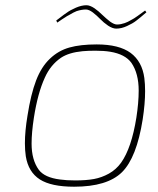

<svg xmlns="http://www.w3.org/2000/svg" viewBox="-20 -705 600 730"><path d="M421.9 -596.2Q408.2 -596.2 391.1 -607.4Q374 -619.1 361.3 -632.3Q348.1 -646 333 -657.7Q317.9 -668.9 306.6 -668.9Q290.5 -668.9 271 -662.6Q261.7 -659.2 241.2 -647Q237.8 -645 235.4 -644Q234.9 -643.6 233.9 -643.1Q231.9 -641.6 228 -639.2Q223.1 -636.2 216.3 -631.8L197.8 -619.1L193.8 -627L208 -637.7Q224.1 -650.4 233.9 -656.7Q247.1 -666.5 268.6 -675.8Q290.5 -685.1 308.6 -685.1Q321.8 -685.1 338.9 -673.8Q355.5 -662.1 369.1 -648.4Q383.3 -634.8 398.4 -623Q414.1 -611.8 424.8 -611.8Q432.1 -611.8 439.9 -613.3Q442.4 -613.8 444.8 -614.7Q449.7 -615.7 454.1 -617.2Q463.9 -620.1 482.9 -631.3Q488.3 -633.8 503.4 -644.5L531.7 -665L536.6 -658.2Q511.2 -636.2 497.6 -626Q484.4 -615.7 462.9 -606Q441.9 -596.2 421.9 -596.2ZM266.6 -19Q307.6 -19 337.4 -24.4Q366.7 -29.8 394 -44.9Q421.4 -60.1 440.4 -86.4Q480 -142.1 498.5 -257.8Q507.3 -314.9 507.3 -360.4Q507.3 -425.8 479.5 -466.3Q455.6 -499 398.9 -508.3Q375 -512.2 342.8 -512.2Q314.5 -512.2 293.9 -510.3Q242.2 -505.4 211.9 -485.4Q171.9 -458 150.4 -409.7Q123.5 -351.1 108.9 -257.8Q100.1 -200.7 100.1 -158.7Q100.1 -97.2 127.4 -59.6Q149.4 -29.8 208.5 -22.5Q232.4 -19 266.6 -19ZM261.7 4.9Q174.8 4.9 131.3 -22.9Q87.9 -50.8 78.1 -110.8Q74.7 -133.3 74.7 -160.2Q74.7 -206.5 84.5 -265.1Q97.2 -346.7 117.2 -398.9Q137.2 -451.2 169.9 -481.9Q202.1 -512.7 244.1 -524.4Q285.6 -536.1 347.7 -536.1Q432.6 -536.1 476.6 -503.9Q520.5 -471.2 528.8 -408.2Q531.7 -385.7 531.7 -358.4Q531.7 -311 522.5 -251Q499.5 -105.5 443.8 -50.3Q387.7 4.9 261.7 4.9Z"/></svg>

Font: Squarion Thin
Style: Italic
Weight: 100
Designer: Natanael Gama
Version: Version 1.00;September 12, 2019;FontCreator 11.5.0.2425 64-b